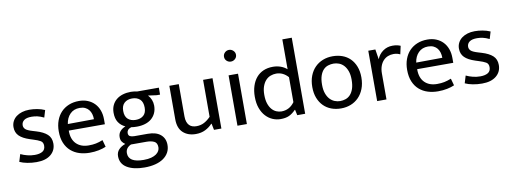

<svg xmlns="http://www.w3.org/2000/svg" viewBox="-70 -1122 4705 1765"><g transform="rotate(-10 2282.5 -240.0)"><path d="M332 -382Q299 -398 272 -404Q245 -410 218 -410Q170 -410 147 -392.5Q124 -375 124 -346Q124 -325 140 -309.5Q156 -294 207 -279L237 -270Q304 -250 338.5 -218.5Q373 -187 373 -133Q373 -69 325.5 -30Q278 9 193 9Q148 9 106.5 1Q65 -7 35 -21L56 -90Q85 -76 119 -67.5Q153 -59 188 -59Q233 -59 259.5 -75Q286 -91 286 -128Q286 -160 263 -173.5Q240 -187 197 -200L166 -210Q101 -231 69.5 -262.5Q38 -294 38 -344Q38 -374 51 -399Q64 -424 86.5 -441Q109 -458 140 -467.5Q171 -477 208 -477Q243 -477 280.5 -470.5Q318 -464 352 -449Z M870 -225H533V-221Q533 -143 575.5 -101Q618 -59 691 -59Q729 -59 758.5 -65Q788 -71 823 -85L841 -20Q812 -7 772.5 1Q733 9 688 9Q637 9 592.5 -5Q548 -19 514 -48.5Q480 -78 460.5 -124Q441 -170 441 -234Q441 -289 457.5 -334Q474 -379 504 -410.5Q534 -442 576.5 -459.5Q619 -477 672 -477Q717 -477 753.5 -462Q790 -447 816 -420Q842 -393 856 -355Q870 -317 870 -271ZM779 -288Q779 -314 772.5 -336.5Q766 -359 752.5 -376Q739 -393 718 -403Q697 -413 667 -413Q612 -413 577.5 -378Q543 -343 535 -286Z M967 -314Q967 -353 981 -383.5Q995 -414 1020.5 -435Q1046 -456 1081 -466.5Q1116 -477 1157 -477Q1172 -477 1186 -475Q1200 -473 1214 -470H1417V-405H1386L1306 -416Q1325 -396 1335.5 -370Q1346 -344 1346 -315Q1346 -276 1332 -245.5Q1318 -215 1293 -194Q1268 -173 1233 -162.5Q1198 -152 1157 -152Q1126 -152 1103 -156Q1080 -148 1071 -135.5Q1062 -123 1062 -109Q1062 -86 1077.5 -78Q1093 -70 1119 -70H1243Q1321 -70 1362.5 -34.5Q1404 1 1404 62Q1404 101 1387 132Q1370 163 1338.5 185Q1307 207 1262 218.5Q1217 230 1161 230Q1059 230 998.5 193.5Q938 157 938 86Q938 49 961.5 24Q985 -1 1023 -14Q1003 -28 993 -43.5Q983 -59 983 -85Q983 -116 1001.5 -138Q1020 -160 1052 -173Q1012 -191 989.5 -225.5Q967 -260 967 -314ZM1074 0Q1023 23 1023 72Q1023 160 1165 160Q1207 160 1236 152Q1265 144 1283 131Q1301 118 1309.5 102Q1318 86 1318 69Q1318 27 1289.5 13.5Q1261 0 1218 0ZM1257 -312Q1257 -365 1229.5 -390Q1202 -415 1157 -415Q1112 -415 1084.5 -390Q1057 -365 1057 -316Q1057 -264 1084.5 -239.5Q1112 -215 1157 -215Q1202 -215 1229.5 -239Q1257 -263 1257 -312Z M1830 -470H1918V0H1849L1837 -59H1833Q1807 -30 1768.5 -10.5Q1730 9 1679 9Q1606 9 1560.5 -32.5Q1515 -74 1515 -158V-470H1603V-169Q1603 -139 1610.5 -118Q1618 -97 1630.5 -84.5Q1643 -72 1660 -66.5Q1677 -61 1697 -61Q1737 -61 1769 -78Q1801 -95 1830 -125Z M2068 0V-470H2156V0ZM2112 -591Q2089 -591 2072.5 -606.5Q2056 -622 2056 -645Q2056 -668 2072.5 -684Q2089 -700 2112 -700Q2134 -700 2151 -684Q2168 -668 2168 -645Q2168 -622 2151 -606.5Q2134 -591 2112 -591Z M2612 -710H2700V0H2626L2615 -52H2612Q2581 -20 2549.5 -5.5Q2518 9 2470 9Q2432 9 2396.5 -6Q2361 -21 2333 -51Q2305 -81 2288 -126.5Q2271 -172 2271 -234Q2271 -289 2285.5 -334Q2300 -379 2327 -411Q2354 -443 2393 -460Q2432 -477 2482 -477Q2519 -477 2552.5 -465.5Q2586 -454 2612 -431ZM2612 -357Q2565 -410 2501 -410Q2474 -410 2448.5 -400.5Q2423 -391 2403.5 -370Q2384 -349 2372 -316Q2360 -283 2360 -237Q2360 -189 2371 -155.5Q2382 -122 2400.5 -100.5Q2419 -79 2442.5 -69Q2466 -59 2490 -59Q2565 -59 2612 -124Z M3267 -240Q3267 -181 3249 -134.5Q3231 -88 3199.5 -56Q3168 -24 3126 -7.5Q3084 9 3035 9Q2986 9 2944.5 -6.5Q2903 -22 2872.5 -52.5Q2842 -83 2824.5 -127.5Q2807 -172 2807 -230Q2807 -289 2825 -335Q2843 -381 2874.5 -412.5Q2906 -444 2948 -460.5Q2990 -477 3039 -477Q3088 -477 3129.5 -462Q3171 -447 3201.5 -417Q3232 -387 3249.5 -342.5Q3267 -298 3267 -240ZM3175 -235Q3175 -282 3163 -315Q3151 -348 3131.5 -369Q3112 -390 3087 -399.5Q3062 -409 3036 -409Q3010 -409 2985 -401Q2960 -393 2941 -373Q2922 -353 2910.5 -319.5Q2899 -286 2899 -235Q2899 -188 2911 -154.5Q2923 -121 2942.5 -100Q2962 -79 2987 -69Q3012 -59 3038 -59Q3064 -59 3089 -67.5Q3114 -76 3133 -96.5Q3152 -117 3163.5 -150.5Q3175 -184 3175 -235Z M3372 0V-470H3438L3453 -376Q3470 -421 3509 -449Q3548 -477 3599 -477Q3625 -477 3642 -473Q3659 -469 3673 -463L3656 -386Q3644 -392 3629.5 -396Q3615 -400 3595 -400Q3566 -400 3541.5 -390Q3517 -380 3498.5 -360Q3480 -340 3469.5 -310.5Q3459 -281 3459 -243V0Z M4122 -225H3785V-221Q3785 -143 3827.5 -101Q3870 -59 3943 -59Q3981 -59 4010.5 -65Q4040 -71 4075 -85L4093 -20Q4064 -7 4024.5 1Q3985 9 3940 9Q3889 9 3844.5 -5Q3800 -19 3766 -48.5Q3732 -78 3712.5 -124Q3693 -170 3693 -234Q3693 -289 3709.5 -334Q3726 -379 3756 -410.5Q3786 -442 3828.5 -459.5Q3871 -477 3924 -477Q3969 -477 4005.5 -462Q4042 -447 4068 -420Q4094 -393 4108 -355Q4122 -317 4122 -271ZM4031 -288Q4031 -314 4024.5 -336.5Q4018 -359 4004.5 -376Q3991 -393 3970 -403Q3949 -413 3919 -413Q3864 -413 3829.5 -378Q3795 -343 3787 -286Z M4490 -382Q4457 -398 4430 -404Q4403 -410 4376 -410Q4328 -410 4305 -392.5Q4282 -375 4282 -346Q4282 -325 4298 -309.5Q4314 -294 4365 -279L4395 -270Q4462 -250 4496.5 -218.5Q4531 -187 4531 -133Q4531 -69 4483.5 -30Q4436 9 4351 9Q4306 9 4264.5 1Q4223 -7 4193 -21L4214 -90Q4243 -76 4277 -67.5Q4311 -59 4346 -59Q4391 -59 4417.5 -75Q4444 -91 4444 -128Q4444 -160 4421 -173.5Q4398 -187 4355 -200L4324 -210Q4259 -231 4227.5 -262.5Q4196 -294 4196 -344Q4196 -374 4209 -399Q4222 -424 4244.5 -441Q4267 -458 4298 -467.5Q4329 -477 4366 -477Q4401 -477 4438.5 -470.5Q4476 -464 4510 -449Z"/></g></svg>

Font: Mukta
Style: Regular
Weight: 400
Designer: Girish Dalvi and Yashodeep Gholap
Foundry: Ek Type
Version: Version 2.538;PS 1.001;hotconv 16.6.51;makeotf.lib2.5.65220;